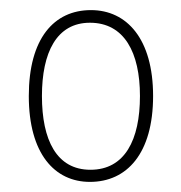

<svg xmlns="http://www.w3.org/2000/svg" viewBox="-20 -740 359 380"><path d="M158 -380C231 -380 283 -436 283 -550C283 -663 231 -720 160 -720C87 -720 37 -664 37 -550C37 -436 88 -380 158 -380ZM159 -404C92 -404 63 -463 63 -550C63 -636 92 -695 158 -695C226 -695 257 -636 257 -550C257 -463 227 -404 159 -404Z"/></svg>

Font: Noto Serif Myanmar SemiCondensed Thin
Style: Regular
Weight: 100
Width: 4
Designer: Ben Mitchell and the Monotype Design Team
Foundry: Monotype Imaging Inc.
Version: Version 2.106